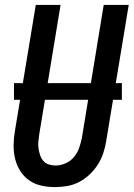

<svg xmlns="http://www.w3.org/2000/svg" viewBox="-20 -755 545 783"><path d="M205 8Q176 8 148.5 2Q121 -4 99 -19.5Q77 -35 62.5 -58Q48 -81 41.5 -108Q35 -135 35.5 -164Q36 -193 41 -222L126 -735H227L140 -207Q138 -193 136.5 -178.5Q135 -164 137 -150Q139 -136 143.5 -122.5Q148 -109 156.5 -99Q165 -89 178.5 -84.5Q192 -80 207 -80Q227 -80 247.5 -89Q268 -98 282 -115Q296 -132 303 -152.5Q310 -173 314 -193L403 -735H505L413 -179Q409 -154 401 -130Q393 -106 379 -84Q365 -62 345.5 -43.5Q326 -25 303 -13Q280 -1 255 3.5Q230 8 205 8ZM37 -348V-416H477V-348Z"/></svg>

Font: Iosevka SS04 Semibold Oblique
Style: Regular
Weight: 600
Italic angle: -9°
Monospace: yes
Designer: Belleve Invis
Foundry: Belleve Invis
Version: Version 19.0.0; ttfautohint (v1.8.4)